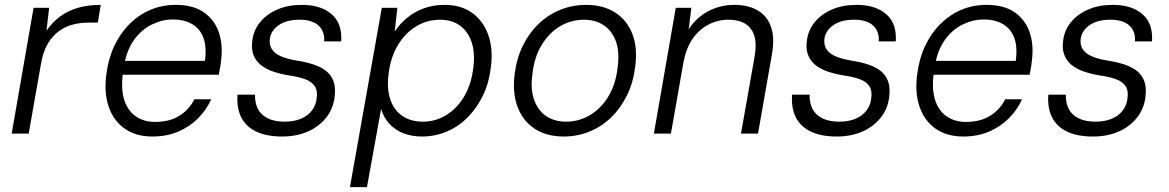

<svg xmlns="http://www.w3.org/2000/svg" viewBox="-20 -549 4802 789"><path d="M28 0 118 -517H182L171 -423Q196 -459 228.5 -482.5Q261 -506 302.5 -517.5Q344 -529 394 -529L382 -456H341Q312 -456 281 -448.5Q250 -441 223.5 -422Q197 -403 177.5 -371.5Q158 -340 149 -290L98 0Z M606 12Q539 12 493 -20Q447 -52 427 -109.5Q407 -167 417 -243Q425 -308 449.5 -360Q474 -412 512 -450Q550 -488 598 -508.5Q646 -529 702 -529Q775 -529 819 -497.5Q863 -466 880 -414Q897 -362 888 -297Q887 -285 884.5 -271Q882 -257 879 -242H468L478 -299H822Q830 -356 816 -393.5Q802 -431 769.5 -450Q737 -469 690 -469Q647 -469 604.5 -448.5Q562 -428 531.5 -386Q501 -344 490 -280L486 -255Q476 -188 489.5 -142Q503 -96 536.5 -72Q570 -48 617 -48Q676 -48 716 -72.5Q756 -97 779 -141H848Q828 -97 793.5 -62.5Q759 -28 712 -8Q665 12 606 12Z M1139 12Q1075 12 1032.5 -8.5Q990 -29 971 -67.5Q952 -106 956 -160H1028Q1027 -128 1039 -103Q1051 -78 1079 -63.5Q1107 -49 1150 -49Q1187 -49 1215.5 -60.5Q1244 -72 1261 -94Q1278 -116 1281 -143Q1286 -175 1274 -194Q1262 -213 1235.5 -223Q1209 -233 1168 -239Q1131 -245 1101 -255.5Q1071 -266 1050.5 -283Q1030 -300 1021 -325Q1012 -350 1017 -383Q1022 -425 1049 -458Q1076 -491 1120 -510Q1164 -529 1221 -529Q1299 -529 1343 -490.5Q1387 -452 1382 -379H1312Q1315 -420 1289 -444Q1263 -468 1211 -468Q1158 -468 1126 -446Q1094 -424 1089 -390Q1086 -367 1096 -349Q1106 -331 1131.5 -319Q1157 -307 1200 -300Q1238 -294 1268.5 -284Q1299 -274 1320 -257.5Q1341 -241 1350.5 -215Q1360 -189 1355 -150Q1349 -101 1319.5 -64.5Q1290 -28 1244 -8Q1198 12 1139 12Z M1418 220 1549 -517H1613L1602 -419Q1622 -450 1652 -475Q1682 -500 1721 -514.5Q1760 -529 1807 -529Q1875 -529 1921 -495.5Q1967 -462 1987 -404Q2007 -346 1997 -272Q1990 -210 1965.5 -158.5Q1941 -107 1903.5 -68.5Q1866 -30 1817.5 -9Q1769 12 1714 12Q1672 12 1637.5 -1.5Q1603 -15 1580 -40.5Q1557 -66 1546 -101L1488 220ZM1718 -49Q1770 -49 1814.5 -76.5Q1859 -104 1888 -153.5Q1917 -203 1925 -270Q1933 -330 1918.5 -374.5Q1904 -419 1870.5 -443.5Q1837 -468 1789 -468Q1734 -468 1689 -440Q1644 -412 1614.5 -362.5Q1585 -313 1577 -246Q1569 -186 1583.5 -141.5Q1598 -97 1633 -73Q1668 -49 1718 -49Z M2296 12Q2227 12 2178 -19.5Q2129 -51 2107 -109.5Q2085 -168 2095 -245Q2103 -309 2128.5 -361Q2154 -413 2193.5 -451Q2233 -489 2283 -509Q2333 -529 2389 -529Q2459 -529 2508 -497.5Q2557 -466 2579 -408.5Q2601 -351 2590 -273Q2582 -209 2556.5 -157Q2531 -105 2492 -67Q2453 -29 2403 -8.5Q2353 12 2296 12ZM2306 -49Q2358 -49 2403 -75Q2448 -101 2479 -151Q2510 -201 2518 -271Q2527 -337 2510.5 -380.5Q2494 -424 2460 -446Q2426 -468 2379 -468Q2328 -468 2283 -442Q2238 -416 2207 -366Q2176 -316 2168 -246Q2159 -181 2175.5 -137Q2192 -93 2226 -71Q2260 -49 2306 -49Z M2667 0 2757 -517H2821L2810 -428Q2841 -477 2890.5 -503Q2940 -529 2997 -529Q3056 -529 3095 -505.5Q3134 -482 3149 -436.5Q3164 -391 3152 -325L3095 0H3025L3081 -317Q3094 -392 3066 -430Q3038 -468 2973 -468Q2930 -468 2891.5 -448Q2853 -428 2826.5 -390Q2800 -352 2789 -295L2737 0Z M3418 12Q3354 12 3311.5 -8.5Q3269 -29 3250 -67.5Q3231 -106 3235 -160H3307Q3306 -128 3318 -103Q3330 -78 3358 -63.5Q3386 -49 3429 -49Q3466 -49 3494.5 -60.5Q3523 -72 3540 -94Q3557 -116 3560 -143Q3565 -175 3553 -194Q3541 -213 3514.5 -223Q3488 -233 3447 -239Q3410 -245 3380 -255.5Q3350 -266 3329.5 -283Q3309 -300 3300 -325Q3291 -350 3296 -383Q3301 -425 3328 -458Q3355 -491 3399 -510Q3443 -529 3500 -529Q3578 -529 3622 -490.5Q3666 -452 3661 -379H3591Q3594 -420 3568 -444Q3542 -468 3490 -468Q3437 -468 3405 -446Q3373 -424 3368 -390Q3365 -367 3375 -349Q3385 -331 3410.5 -319Q3436 -307 3479 -300Q3517 -294 3547.5 -284Q3578 -274 3599 -257.5Q3620 -241 3629.5 -215Q3639 -189 3634 -150Q3628 -101 3598.5 -64.5Q3569 -28 3523 -8Q3477 12 3418 12Z M3938 12Q3871 12 3825 -20Q3779 -52 3759 -109.5Q3739 -167 3749 -243Q3757 -308 3781.5 -360Q3806 -412 3844 -450Q3882 -488 3930 -508.5Q3978 -529 4034 -529Q4107 -529 4151 -497.5Q4195 -466 4212 -414Q4229 -362 4220 -297Q4219 -285 4216.5 -271Q4214 -257 4211 -242H3800L3810 -299H4154Q4162 -356 4148 -393.5Q4134 -431 4101.5 -450Q4069 -469 4022 -469Q3979 -469 3936.5 -448.5Q3894 -428 3863.5 -386Q3833 -344 3822 -280L3818 -255Q3808 -188 3821.5 -142Q3835 -96 3868.5 -72Q3902 -48 3949 -48Q4008 -48 4048 -72.5Q4088 -97 4111 -141H4180Q4160 -97 4125.5 -62.5Q4091 -28 4044 -8Q3997 12 3938 12Z M4471 12Q4407 12 4364.5 -8.5Q4322 -29 4303 -67.5Q4284 -106 4288 -160H4360Q4359 -128 4371 -103Q4383 -78 4411 -63.5Q4439 -49 4482 -49Q4519 -49 4547.5 -60.5Q4576 -72 4593 -94Q4610 -116 4613 -143Q4618 -175 4606 -194Q4594 -213 4567.5 -223Q4541 -233 4500 -239Q4463 -245 4433 -255.5Q4403 -266 4382.5 -283Q4362 -300 4353 -325Q4344 -350 4349 -383Q4354 -425 4381 -458Q4408 -491 4452 -510Q4496 -529 4553 -529Q4631 -529 4675 -490.5Q4719 -452 4714 -379H4644Q4647 -420 4621 -444Q4595 -468 4543 -468Q4490 -468 4458 -446Q4426 -424 4421 -390Q4418 -367 4428 -349Q4438 -331 4463.5 -319Q4489 -307 4532 -300Q4570 -294 4600.5 -284Q4631 -274 4652 -257.5Q4673 -241 4682.5 -215Q4692 -189 4687 -150Q4681 -101 4651.5 -64.5Q4622 -28 4576 -8Q4530 12 4471 12Z"/></svg>

Font: DM Sans 11pt Light
Style: Italic
Weight: 300
Italic angle: -10°
Version: Version 4.004;gftools[0.9.30]